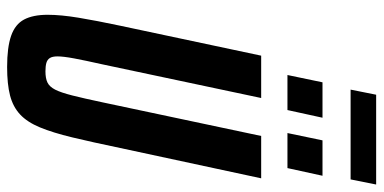

<svg xmlns="http://www.w3.org/2000/svg" viewBox="-282 -760 1051 526"><g transform="rotate(90 243.0 -497.5)"><path d="M164 8Q110 8 78.5 -3Q47 -14 34 -38.5Q21 -63 21 -103Q21 -139 29 -187.5Q37 -236 51 -302L133 -688H249L157 -254Q146 -205 140.5 -175.5Q135 -146 135 -130Q135 -116 139.5 -109Q144 -102 153 -99.5Q162 -97 176 -97Q195 -97 206.5 -102.5Q218 -108 226 -123.5Q234 -139 242 -170.5Q250 -202 261 -254L353 -688H469L386 -302Q370 -225 357 -171Q344 -117 329.5 -82Q315 -47 294 -27.5Q273 -8 242 0Q211 8 164 8ZM345 -760 365 -856H462L441 -760ZM186 -760 206 -856H303L282 -760ZM226 -933 240 -1003H486L472 -933Z"/></g></svg>

Font: Saira ExtraCondensed
Style: Bold Italic
Weight: 700
Width: 2
Italic angle: -12°
Designer: Hector Gatti with collaboration of the Omnibus-Type team
Foundry: Omnibus-Type
Version: Version 1.101